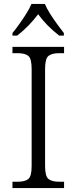

<svg xmlns="http://www.w3.org/2000/svg" viewBox="-20 -951 388 971"><path d="M43 0V-32H70Q106 -32 123 -45.5Q140 -59 140 -111V-603Q140 -655 123 -668.5Q106 -682 70 -682H43V-714H304V-682H278Q243 -682 225.5 -668.5Q208 -655 208 -603V-111Q208 -59 225.5 -45.5Q243 -32 278 -32H304V0ZM43 -784Q59 -803 77.5 -829Q96 -855 113 -882Q130 -909 139 -931H207Q216 -909 233 -882Q250 -855 269 -829Q288 -803 303 -784V-771H279Q246 -797 220.5 -823Q195 -849 173 -879Q150 -849 125 -823Q100 -797 67 -771H43Z"/></svg>

Font: Noto Serif Myanmar Light
Style: Regular
Weight: 300
Designer: Ben Mitchell and the Monotype Design Team
Foundry: Monotype Imaging Inc.
Version: Version 2.106; ttfautohint (v1.8.4.7-5d5b)